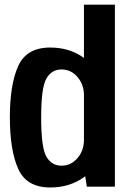

<svg xmlns="http://www.w3.org/2000/svg" viewBox="-20 -805 557 828"><path d="M354.5 0 347.5 -45Q344.5 -42.5 341 -40Q279.5 3.5 196.5 3.5Q94.5 3.5 58.5 -76.8Q22.5 -157 22.5 -299Q22.5 -440.5 58.5 -520.2Q94.5 -600 196.5 -600Q279.5 -600 341 -556Q341.5 -556 342 -555.5V-785H475.5V0ZM342 -195.5V-401Q339.5 -443.5 314 -473Q286 -505.5 245.5 -505.5Q202.5 -505.5 180 -466.2Q157.5 -427 157.5 -298.5Q157.5 -168.5 180 -129.5Q202.5 -90.5 245.5 -90.5Q286 -90.5 314 -123Q339.5 -152 342 -195.5Z"/></svg>

Font: Anybody SemiBold
Style: Regular
Weight: 600
Designer: Tyler Finck
Foundry: Etcetera Type Company
Version: Version 1.010; ttfautohint (v1.8.3) -l 8 -r 50 -G 200 -x 14 